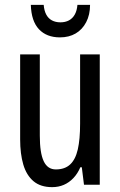

<svg xmlns="http://www.w3.org/2000/svg" viewBox="-20 -761 496 791"><path d="M391 -537V0H326L317 -72H311Q300 -46 282.5 -27.5Q265 -9 243 0.5Q221 10 195 10Q147 10 118 -14.5Q89 -39 76 -83Q63 -127 63 -187V-537H144V-202Q144 -131 160 -97Q176 -63 210 -63Q247 -63 269 -83.5Q291 -104 300.5 -145.5Q310 -187 310 -251V-537ZM351 -741Q351 -700 335 -669.5Q319 -639 291.5 -623Q264 -607 227 -607Q172 -607 140.5 -640.5Q109 -674 107 -741H160Q162 -717 170.5 -701Q179 -685 194 -677Q209 -669 229 -669Q249 -669 264 -677Q279 -685 288 -701Q297 -717 299 -741Z"/></svg>

Font: Noto Sans ExtraCondensed
Style: Regular
Weight: 400
Width: 2
Designer: Monotype Design Team
Foundry: Monotype Imaging Inc.
Version: Version 2.013